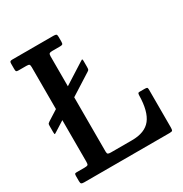

<svg xmlns="http://www.w3.org/2000/svg" viewBox="-174 -881 963 1012"><g transform="rotate(-30 308.0 -375.0)"><path d="M50 -370 111.5 -409V-664Q111.5 -677 107.5 -680.5Q103.5 -684 90.5 -684H42Q32 -684 29.2 -687.2Q26.5 -690.5 26.5 -701V-734Q26.5 -744 29.8 -747Q33 -750 44 -750H292.5Q305 -750 309.5 -747.2Q314 -744.5 314 -732V-702Q314 -690 310 -687Q306 -684 295 -684H247Q235.5 -684 230.8 -680.5Q226 -677 226 -664V-481.5L348 -559Q355.5 -563.5 360 -566.2Q364.5 -569 364.5 -554V-521Q364.5 -508 362.8 -503.8Q361 -499.5 353 -495L226 -414.5V-84Q226 -72 230.8 -69Q235.5 -66 247.5 -66H376.5Q455.5 -66 490.8 -110.8Q526 -155.5 527.5 -252.5Q528 -261 529.8 -264.2Q531.5 -267.5 539.5 -267.5H569Q579.5 -267.5 583.5 -265.5Q587.5 -263.5 587.5 -253V-23.5Q587.5 -9 584.8 -4.5Q582 0 567.5 0H48Q36 0 31.2 -3Q26.5 -6 26.5 -19V-50Q26.5 -59 28.5 -62.5Q30.5 -66 39 -66H87.5Q102 -66 106.8 -69.2Q111.5 -72.5 111.5 -87V-341.5L53 -304.5Q45.5 -300 41.8 -297.8Q38 -295.5 38 -310.5V-348.5Q38 -360 40.8 -362.8Q43.5 -365.5 50 -370Z"/></g></svg>

Font: Besley* Narrow Medium
Style: Regular
Weight: 500
Width: 4
Designer: Owen Earl
Foundry: indestructible type*
Version: Version 3.000; ttfautohint (v1.8.3)